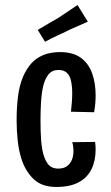

<svg xmlns="http://www.w3.org/2000/svg" viewBox="-20 -732 442 763"><path d="M204 11Q147 11 114.5 -19.5Q82 -50 66 -98Q55 -132 50.5 -172Q46 -212 46 -254Q46 -304 51.5 -348.5Q57 -393 72 -428Q85 -458 104 -479.5Q123 -501 151.5 -513Q180 -525 219 -525Q270 -525 301 -502.5Q332 -480 346 -441Q360 -402 360 -353Q360 -336 358.5 -319.5Q357 -303 354 -286L262 -288Q264 -307 265.5 -325.5Q267 -344 267 -361Q267 -388 262.5 -409.5Q258 -431 246 -442.5Q234 -454 212 -454Q187 -454 172.5 -436Q158 -418 151 -387Q145 -360 143 -326Q141 -292 141 -256Q141 -234 141.5 -213Q142 -192 143.5 -173.5Q145 -155 148 -138Q154 -104 168.5 -83Q183 -62 211 -62Q233 -62 246 -71.5Q259 -81 265.5 -96.5Q272 -112 272 -132Q272 -140 271 -148.5Q270 -157 267 -167L358 -168Q359 -160 359.5 -152.5Q360 -145 360 -137Q360 -93 343.5 -59.5Q327 -26 292.5 -7.5Q258 11 204 11ZM159 -566 130 -613Q142 -620 154.5 -627.5Q167 -635 180.5 -643Q194 -651 207 -658Q221 -667 234.5 -676Q248 -685 262 -694.5Q276 -704 288 -712L329 -646Q314 -639 299 -632.5Q284 -626 269 -619.5Q254 -613 239 -605Q225 -599 211.5 -592.5Q198 -586 184.5 -579.5Q171 -573 159 -566Z"/></svg>

Font: Truculenta SemiBold
Style: Regular
Weight: 600
Version: Version 1.002